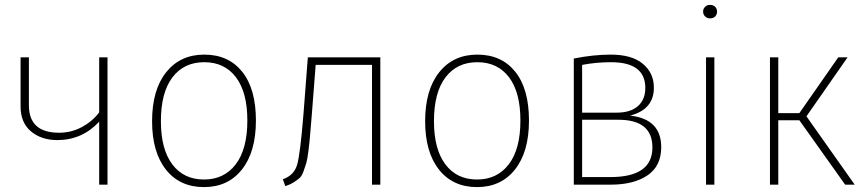

<svg xmlns="http://www.w3.org/2000/svg" viewBox="-20 -754 3534 784"><path d="M385 -520H419V0H385V-257Q315 -182 214 -182Q149 -182 106.5 -217.5Q64 -253 64 -320V-520H98V-324Q98 -212 221 -212Q271 -212 314 -235Q357 -258 385 -295Z M814 -531Q913 -531 969 -461Q1025 -391 1025 -262Q1025 -134 968 -62Q911 10 813 10Q714 10 657.5 -61.5Q601 -133 601 -259Q601 -387 658.5 -459Q716 -531 814 -531ZM637 -259Q637 -145 683.5 -83Q730 -21 813 -21Q895 -21 942.5 -83Q990 -145 990 -262Q990 -377 943.5 -438.5Q897 -500 814 -500Q731 -500 684 -438Q637 -376 637 -259Z M1237 -520H1533V0H1499V-489H1269L1253 -283Q1248 -226 1246 -200Q1244 -174 1239.5 -138Q1235 -102 1230.5 -87.5Q1226 -73 1219 -53.5Q1212 -34 1201.5 -25.5Q1191 -17 1177.5 -8.5Q1164 0 1145 6L1135 -22Q1181 -38 1193.5 -82Q1206 -126 1219 -286Z M1929 -531Q2028 -531 2084 -461Q2140 -391 2140 -262Q2140 -134 2083 -62Q2026 10 1928 10Q1829 10 1772.5 -61.5Q1716 -133 1716 -259Q1716 -387 1773.5 -459Q1831 -531 1929 -531ZM1752 -259Q1752 -145 1798.5 -83Q1845 -21 1928 -21Q2010 -21 2057.5 -83Q2105 -145 2105 -262Q2105 -377 2058.5 -438.5Q2012 -500 1929 -500Q1846 -500 1799 -438Q1752 -376 1752 -259Z M2553 -282Q2680 -268 2680 -153Q2680 -76 2624 -38Q2568 0 2474 0H2323V-515Q2403 -531 2474 -531Q2560 -531 2605 -493.5Q2650 -456 2650 -396Q2650 -307 2553 -282ZM2475 -500Q2414 -500 2357 -489V-294H2498Q2554 -294 2584.5 -320.5Q2615 -347 2615 -395Q2615 -500 2475 -500ZM2473 -31Q2644 -31 2644 -152Q2644 -265 2505 -265H2357V-31Z M2879 -734Q2893 -734 2900.5 -726Q2908 -718 2908 -707Q2908 -695 2900.5 -687Q2893 -679 2879 -679Q2867 -679 2859 -687Q2851 -695 2851 -707Q2851 -718 2859 -726Q2867 -734 2879 -734ZM2897 -520V0H2863V-520Z M3441 -520 3273 -279 3470 0H3431L3244 -263H3158V0H3124V-520H3158V-292H3244L3403 -520Z"/></svg>

Font: Fira Sans UltraLight
Style: Regular
Weight: 200
Designer: Carrois Corporate & Edenspiekermann AG
Foundry: Carrois Corporate GbR & Edenspiekermann AG
Version: Version 4.106;PS 004.106;hotconv 1.0.70;makeotf.lib2.5.58329